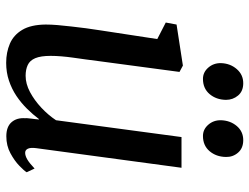

<svg xmlns="http://www.w3.org/2000/svg" viewBox="-113 -685 808 622"><g transform="rotate(90 291.0 -374.0)"><path d="M183.5 10Q149.5 10 121.5 -2Q93.5 -14 76.8 -42Q60 -70 59.5 -118Q59.5 -135 61.2 -156.2Q63 -177.5 65.8 -201.2Q68.5 -225 71.5 -248.5Q74.5 -272 78 -293L106.5 -479.5L53 -507L59.5 -542L192.5 -562.5L213 -551.5L178 -289.5Q175.5 -268.5 172.5 -247.5Q169.5 -226.5 166.8 -206.8Q164 -187 162.5 -168.5Q161 -150 161 -134Q161 -102 168.5 -84.2Q176 -66.5 190.8 -59.8Q205.5 -53 225.5 -53Q251.5 -53 278.2 -67.2Q305 -81.5 329 -104Q353 -126.5 369.5 -151.5L424 -558H523.5L460 -87.5Q457.5 -69 461.8 -60.2Q466 -51.5 475 -51.5Q484.5 -51.5 496.2 -58.2Q508 -65 526 -82L538 -56.5Q533.5 -48.5 517.2 -32.8Q501 -17 476.5 -3.8Q452 9.5 421.5 9.5Q390.5 9.5 375.8 -7.5Q361 -24.5 363 -52Q362.5 -54.5 363 -59.2Q363.5 -64 364.2 -70.5Q365 -77 365.8 -83.5Q366.5 -90 367 -95.5L366 -96.5Q351 -76.5 332.2 -57.5Q313.5 -38.5 290.8 -23.2Q268 -8 241.2 1Q214.5 10 183.5 10ZM235.5 -627.5Q214 -627.5 199 -644.8Q184 -662 184.5 -686Q185.5 -716 203.8 -737Q222 -758 249.5 -758Q275.5 -758 289.5 -741.2Q303.5 -724.5 303.5 -702Q303 -670.5 284.8 -649Q266.5 -627.5 235.5 -627.5ZM420.5 -627.5Q399 -627.5 384 -644.8Q369 -662 369.5 -686Q370.5 -716 388.2 -737Q406 -758 434 -758Q460 -758 474.5 -741.2Q489 -724.5 488.5 -702Q488 -670.5 469.8 -649Q451.5 -627.5 420.5 -627.5Z"/></g></svg>

Font: Merriweather 28pt
Style: Italic
Weight: 400
Italic angle: -7.8°
Version: Version 2.101